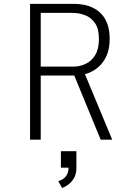

<svg xmlns="http://www.w3.org/2000/svg" viewBox="-20 -720 690 990"><path d="M135 0V-700H364.5Q389 -700 414.5 -695Q440 -690 463.5 -677.8Q487 -665.5 505.5 -645Q524 -624.5 534.8 -593.2Q545.5 -562 545.5 -519Q545.5 -478 534.8 -446.8Q524 -415.5 505.5 -393.2Q487 -371 464 -357.2Q441 -343.5 416.5 -337Q392 -330.5 369 -330.5H190V0ZM499 0 355.5 -348.5 411 -354.5 558.5 0ZM190 -376.5H358.5Q391 -376.5 421.2 -390.5Q451.5 -404.5 470.8 -435.8Q490 -467 490 -518.5Q490 -572 469.5 -601.2Q449 -630.5 418 -642Q387 -653.5 354.5 -653.5H190ZM300.5 249.5 280.5 214.5Q289.5 211.5 302 204.5Q314.5 197.5 324 182.5Q333.5 167.5 333.5 142L374 144.5Q374 177.5 361 199.2Q348 221 330.5 233Q313 245 300.5 249.5ZM294 144.5V59.5H374V144.5Z"/></svg>

Font: Trispace Thin ExtraLight
Style: Regular
Weight: 250
Version: Version 1.210